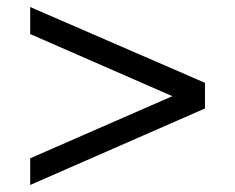

<svg xmlns="http://www.w3.org/2000/svg" viewBox="-20 -523 670 547"><path d="M66 -72V4L564 -214V-287L66 -503V-426L471 -249Z"/></svg>

Font: Rosario
Style: Regular
Weight: 400
Designer: Hector Gatti
Foundry: Omnibus Type
Version: Version 1.100